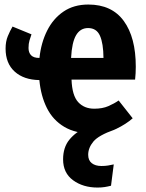

<svg xmlns="http://www.w3.org/2000/svg" viewBox="-20 -583 655 863"><path d="M5.1 -364.6Q5.1 -396.4 15.1 -420.5Q25.1 -444.6 36.4 -463.6L121.5 -428.7Q116.9 -415.9 112.6 -401.3Q108.2 -386.7 108.2 -367.2Q108.2 -346.7 119.7 -334.6Q131.3 -322.6 156.4 -322.6H157.4Q164.6 -390.8 191.8 -445.1Q219 -499.5 265.4 -531Q311.8 -562.6 376.9 -562.6Q482.6 -562.6 536.4 -488.7Q590.3 -414.9 590.3 -283.1Q590.3 -269.2 589.5 -253.3Q588.7 -237.4 587.2 -225.1H301.5Q304.1 -153.8 331.3 -124.1Q358.5 -94.4 403.6 -94.4Q440.5 -94.4 466.9 -105.9Q493.3 -117.4 513.3 -131.3L576.4 -51.3Q546.7 -25.1 502.6 -3.8Q458.5 17.4 397.4 17.4Q320 17.4 269 -12.8Q217.9 -43.1 190.8 -97.4Q163.6 -151.8 156.9 -223.1Q87.2 -224.1 46.2 -261Q5.1 -297.9 5.1 -364.6ZM375.9 -456.9Q341 -456.9 322.1 -424.9Q303.1 -392.8 299.5 -322.6H445.1Q444.6 -388.2 429.2 -422.6Q413.8 -456.9 375.9 -456.9ZM476.4 -52.8 494.4 0Q423.1 25.1 399.7 53.3Q376.4 81.5 376.4 112.8Q376.4 137.9 392.6 150.5Q408.7 163.1 435.9 163.1Q452.3 163.1 465.4 161Q478.5 159 491.3 155.9L479 251.8Q465.1 255.4 450.8 257.7Q436.4 260 418.5 260Q353.3 260 308.5 227.2Q263.6 194.4 263.6 133.3Q263.6 79.5 291.8 44.9Q320 10.3 368.5 -12.3Q416.9 -34.9 476.4 -52.8Z"/></svg>

Font: Fira Code
Style: Bold
Weight: 700
Monospace: yes
Designer: Carrois Corporate, Edenspiekermann AG, Nikita Prokopov
Foundry: Carrois Corporate, Edenspiekermann AG, Nikita Prokopov
Version: Version 6.000; ttfautohint (v1.8.2) -l 8 -r 50 -G 200 -x 14 